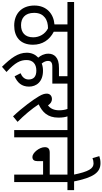

<svg xmlns="http://www.w3.org/2000/svg" viewBox="445 -1382 1063 1994"><g transform="rotate(90 977.0 -384.5)"><path d="M494 -553V-622H0V-553H233V-418C126 -410 37 -339 37 -210C37 -77 122 0 245 0C357 0 444 -58 444 -195C444 -292 395 -367 309 -411V-553ZM241 -71C171 -71 113 -109 113 -207C113 -263 134 -297 161 -318C191 -342 230 -351 274 -351C334 -321 367 -261 367 -197C367 -111 316 -71 241 -71Z M740 -66 772 -4C838 -33 879 -77 879 -154C879 -229 830 -299 714 -299C688 -299 662 -295 639 -286C623 -306 612 -328 612 -352C612 -364 615 -376 623 -382C633 -392 646 -396 677 -396H848V-553H933V-622H481V-553H771V-465H687C625 -465 593 -453 569 -432C549 -414 537 -388 537 -355C537 -310 557 -274 578 -250C547 -221 527 -181 527 -131C527 -38 583 34 673 127L727 80C628 -11 603 -64 603 -129C603 -192 643 -230 712 -230C777 -230 805 -200 805 -149C805 -106 774 -80 740 -66Z M1245 -35C1179 -100 1109 -183 1063 -254C1143 -292 1201 -346 1201 -459C1201 -500 1196 -531 1188 -553H1271V-622H920V-553H1111C1119 -533 1125 -499 1125 -469C1125 -416 1109 -377 1074 -351C1056 -377 1035 -392 1009 -392C969 -392 952 -365 952 -339C952 -317 957 -295 980 -256C1012 -201 1094 -87 1188 12Z M1406 -553H1490V-622H1258V-553H1330V0H1406Z M1478 -622V-553H1793V-369H1565C1521 -369 1508 -349 1508 -317C1508 -261 1567 -189 1609 -189C1639 -189 1653 -207 1653 -241V-300H1793V0H1870V-553H1954V-622Z M1794 -615H1865C1823 -826 1770 -896 1674 -896C1647 -896 1625 -892 1601 -884L1622 -813C1639 -820 1656 -824 1677 -824C1730 -824 1762 -774 1794 -615Z"/></g></svg>

Font: Noto Sans Condensed
Style: Regular
Weight: 400
Width: 3
Designer: Monotype Design Team
Foundry: Monotype Imaging Inc.
Version: Version 2.013